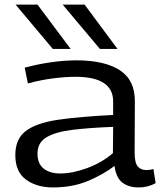

<svg xmlns="http://www.w3.org/2000/svg" viewBox="-20 -810 709 840"><path d="M47 -132Q47 -202 93 -237Q139 -272 234 -286Q329 -300 475 -307V-365Q476 -474 310 -474Q266 -474 211.5 -467Q157 -460 102 -445L88 -514Q144 -529 202.5 -537.5Q261 -546 314 -546Q438 -546 504.5 -502.5Q571 -459 570 -366L569 -143Q569 -98 582.5 -82Q596 -66 620 -66Q627 -66 635 -67Q643 -68 651 -71L661 -9Q628 10 587 10Q543 10 515.5 -11Q488 -32 481 -84Q431 -46 364 -18Q297 10 211 10Q141 10 94 -24Q47 -58 47 -132ZM144 -138Q144 -94 171 -72.5Q198 -51 244 -51Q297 -51 361 -74.5Q425 -98 474 -140L475 -255Q371 -251 297 -242Q223 -233 183.5 -209.5Q144 -186 144 -138ZM211 -596 48 -790H144L289 -596ZM417 -596 254 -790H350L494 -596Z"/></svg>

Font: Georama Extended
Style: Regular
Weight: 400
Width: 7
Designer: Jean-Baptiste Levee
Foundry: Production Type
Version: Version 1.000